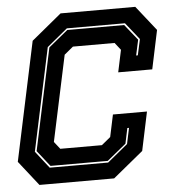

<svg xmlns="http://www.w3.org/2000/svg" viewBox="-51 -747 724 795"><g transform="rotate(-5 311.0 -350.0)"><path d="M81 0 0 -103 105 -597 230 -700H540.5L622 -597L588 -436H446.5L466 -528L442 -558.5H269L232 -528L156 -172L180 -141.5H353L390 -172L409.5 -264H551L517 -103L391.5 0ZM129.5 -67.5H372.5L457 -137L471 -203H464L450.5 -139L371.5 -74.5H133.5L81.5 -140.5L171.5 -563.5L251.5 -629H488L540.5 -563.5L526.5 -499H533.5L548 -565.5L492 -636H250.5L165 -565.5L74 -138.5Z"/></g></svg>

Font: Tourney Thin ExtraBold
Style: Italic
Weight: 800
Italic angle: -12°
Version: Version 1.015